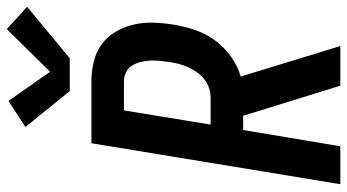

<svg xmlns="http://www.w3.org/2000/svg" viewBox="-249 -776 1025 567"><g transform="rotate(-90 263.5 -492.5)"><path d="M3 0 124 -735H307Q337 -735 365.5 -728Q394 -721 416.5 -704.5Q439 -688 453.5 -663Q468 -638 474.5 -610Q481 -582 480 -551.5Q479 -521 474 -491Q469 -460 458.5 -429Q448 -398 428 -370.5Q408 -343 380 -323Q352 -303 321 -294L411 0H294L205 -287H163L115 0ZM179 -383H260Q274 -383 288 -388Q302 -393 314 -402.5Q326 -412 334.5 -424.5Q343 -437 349 -450.5Q355 -464 358.5 -478Q362 -492 364 -506Q366 -521 367.5 -535Q369 -549 368 -563.5Q367 -578 363.5 -591Q360 -604 353 -615.5Q346 -627 333.5 -633Q321 -639 307 -639H221ZM278 -799 172 -930 249 -980 335 -857 461 -985 527 -925 375 -799Z"/></g></svg>

Font: Iosevka SS04 Oblique
Style: Bold
Weight: 700
Italic angle: -9°
Monospace: yes
Designer: Belleve Invis
Foundry: Belleve Invis
Version: Version 19.0.0; ttfautohint (v1.8.4)